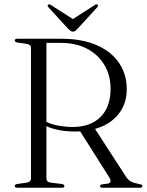

<svg xmlns="http://www.w3.org/2000/svg" viewBox="-20 -882 689 902"><path d="M575.5 -463Q575.5 -393 535 -344Q494.5 -295 426.5 -276.5L570.5 -54Q582 -36 596.2 -28.8Q610.5 -21.5 631 -18Q642 -16 645.5 -13.8Q649 -11.5 649 -8Q649 0 636.5 0H462Q450 0 450 -8Q450 -14 460 -16L486.5 -19.5Q509 -23.5 492.5 -50L356.5 -265Q345.5 -264 335 -264Q296.5 -264 261 -270.2Q225.5 -276.5 198 -289V-44Q198 -27 218 -24L271.5 -17.5Q282.5 -15 282.5 -8Q282.5 0 271 0H61Q49.5 0 49.5 -8Q49.5 -15.5 60.5 -17.5L105 -24Q125.5 -27 125.5 -44V-657Q125.5 -673 105 -676L60.5 -682.5Q49.5 -684.5 49.5 -692Q49.5 -700 61 -700H266.5Q365.5 -700 434.5 -669.8Q503.5 -639.5 539.5 -586Q575.5 -532.5 575.5 -463ZM198 -680.5V-309.5Q223.5 -297 256.8 -291.2Q290 -285.5 322 -285.5Q404.5 -285.5 452 -332.2Q499.5 -379 499.5 -465Q499.5 -527.5 470.8 -576.2Q442 -625 389.5 -652.8Q337 -680.5 266 -680.5ZM345 -747.5Q339 -741 334.2 -737.2Q329.5 -733.5 322.5 -733.5Q316 -733.5 311 -737.2Q306 -741 299.5 -747.5L207.5 -848Q200.5 -856 206.5 -860Q211.5 -864 220 -858L322.5 -792.5L424.5 -858Q433.5 -864 438.5 -860Q444 -855.5 437 -848Z"/></svg>

Font: Fraunces 72pt Light
Style: Regular
Weight: 300
Version: Version 1.000;[0bf87f6ff]